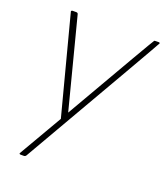

<svg xmlns="http://www.w3.org/2000/svg" viewBox="-132 -582 768 891"><g transform="rotate(20 252.0 -137.0)"><path d="M90 218H75Q68 218 68 213L193 -2Q66 -485 66 -487Q67 -492 74 -492H91Q98 -492 100 -486L215 -41Q474 -490 476.5 -491Q479 -492 498 -492Q504 -492 504 -488Q504 -485 101 212Q97 218 90 218Z"/></g></svg>

Font: YamahaIndonesia935. App Thin
Style: Italic
Weight: 100
Italic angle: -10°
Designer: Dalton Maag Ltd
Foundry: Dalton Maag Ltd
Version: Version 1.002; January 01, 2024; Regular/Italic